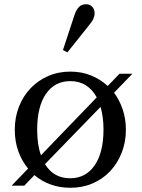

<svg xmlns="http://www.w3.org/2000/svg" viewBox="-20 -879 670 909"><path d="M313 10C351 10 386 3.2 418 -10.5C450 -24.2 477.7 -43.3 501 -68C524.3 -92.7 542.7 -121.8 556 -155.5C569.3 -189.2 576 -225.7 576 -265C576 -299 571 -330.8 561 -360.5C551 -390.2 537.3 -416.7 520 -440L607 -530H546L490 -472C466.7 -493.3 440.2 -510 410.5 -522C380.8 -534 348.3 -540 313 -540C275 -540 240 -533 208 -519C176 -505 148.3 -485.8 125 -461.5C101.7 -437.2 83.3 -408.2 70 -374.5C56.7 -340.8 50 -304.3 50 -265C50 -228.3 55.5 -194.5 66.5 -163.5C77.5 -132.5 93 -105 113 -81L35 0H95L143 -50C165.7 -30.7 191.3 -15.8 220 -5.5C248.7 4.8 279.7 10 313 10ZM438 -418 174 -144C162 -176.7 156 -217 156 -265C156 -337.7 169.8 -394.2 197.5 -434.5C225.2 -474.8 263.7 -495 313 -495C341 -495 365.5 -488.3 386.5 -475C407.5 -461.7 424.7 -442.7 438 -418ZM312 -35C260 -35 220.3 -57.3 193 -102L456 -373C465.3 -341 470 -305.3 470 -266C470 -193.3 456 -136.7 428 -96C400 -55.3 361.3 -35 312 -35ZM278 -642 299 -631 398 -755C409.3 -768.3 417.2 -779.7 421.5 -789C425.8 -798.3 428 -807.3 428 -816C428 -828.7 424.2 -839 416.5 -847C408.8 -855 399.7 -859 389 -859C374.3 -859 362.8 -854.8 354.5 -846.5C346.2 -838.2 339.3 -826.7 334 -812Z"/></svg>

Font: Libre Caslon Text
Style: Regular
Weight: 400
Designer: Pablo Impallari, Rodrigo Fuenzalida
Foundry: Pablo Impallari, Rodrigo Fuenzalida
Version: Version 1.000; ttfautohint (v0.93) -l 8 -r 50 -G 200 -x 14 -